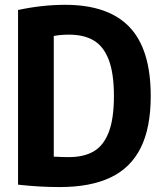

<svg xmlns="http://www.w3.org/2000/svg" viewBox="-20 -769 680 798"><path d="M55 -1.5V-727.5Q156 -749 250.5 -749Q430 -749 518.2 -656.5Q606.5 -564 606.5 -370Q606.5 -238 564.8 -154.5Q523 -71 439.2 -31.2Q355.5 8.5 227.5 8.5Q144 8.5 55 -1.5ZM453.5 -370Q453.5 -463.5 432.2 -519.8Q411 -576 370 -600.5Q329 -625 267 -625Q232.5 -625 203.5 -619.5V-118Q237 -116 266 -116Q329 -116 370 -140.2Q411 -164.5 432.2 -220.2Q453.5 -276 453.5 -370Z"/></svg>

Font: Encode Sans Condensed
Style: Bold
Weight: 700
Width: 3
Designer: Multiple Designers
Foundry: Impallari Type
Version: Version 2.000